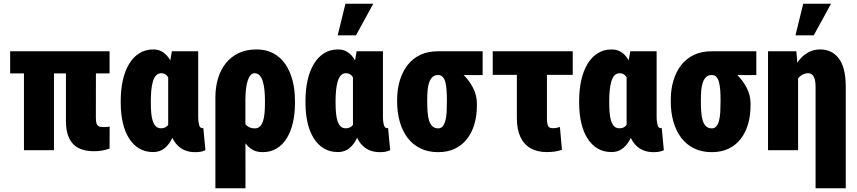

<svg xmlns="http://www.w3.org/2000/svg" viewBox="-20 -802 4574 1025"><path d="M564.9 -528.3V-410.2H34.2V-528.3ZM268.1 -528.3V0H107.9V-528.3ZM332 -528.3H492.2L491.7 -176.8Q491.7 -155.8 494.9 -144.3Q498 -132.8 507.1 -128.2Q516.1 -123.5 532.7 -123.5Q544.9 -123.5 552.2 -124.3Q559.6 -125 565.4 -126.5L564.9 -8.8Q544.9 -2 524.9 1.7Q504.9 5.4 481 5.4Q433.6 5.4 400.1 -11.2Q366.7 -27.8 349.4 -63.5Q332 -99.1 332 -156.2Z M624.5 -252.9V-263.2Q624.5 -323.2 635.7 -373.5Q647 -423.8 669.2 -460.7Q691.4 -497.6 723.9 -517.8Q756.3 -538.1 798.8 -538.1Q827.1 -538.1 848.9 -524.2Q870.6 -510.3 886 -484.9Q901.4 -459.5 912.6 -424.8Q923.8 -390.1 931.4 -348.6Q939 -307.1 943.8 -261.2V-249Q937.5 -195.3 927 -148.4Q916.5 -101.6 899.9 -65.9Q883.3 -30.3 858.2 -10.3Q833 9.8 797.9 9.8Q754.9 9.8 722.7 -9.5Q690.4 -28.8 668.5 -64Q646.5 -99.1 635.5 -147.2Q624.5 -195.3 624.5 -252.9ZM785.2 -263.2V-252.9Q785.2 -223.1 787.4 -198.5Q789.6 -173.8 795.7 -155.5Q801.8 -137.2 812.3 -127.2Q822.8 -117.2 839.4 -117.2Q856.4 -117.2 867.7 -125.2Q878.9 -133.3 885.7 -148.4Q892.6 -163.6 895.8 -185.5Q898.9 -207.5 899.4 -235.8V-274.4Q898.9 -306.6 895.5 -332Q892.1 -357.4 885 -375Q877.9 -392.6 867.2 -401.9Q856.4 -411.1 840.3 -411.1Q824.7 -411.1 813.7 -399.7Q802.7 -388.2 796.6 -367.9Q790.5 -347.7 787.8 -320.8Q785.2 -293.9 785.2 -263.2ZM897.5 -528.3H1038.1V-180.7Q1038.1 -163.1 1039.8 -151.1Q1041.5 -139.2 1043.9 -131.6Q1046.4 -124 1051 -120.8Q1055.7 -117.7 1062.5 -117.7Q1064 -117.7 1064.7 -118.2Q1065.4 -118.7 1065.4 -119.1L1076.7 0Q1062 6.3 1049.6 8.3Q1037.1 10.3 1021.5 10.3Q993.2 10.3 969.7 1.5Q946.3 -7.3 928.2 -25.6Q910.2 -43.9 897.5 -71.5Q884.8 -99.1 877.9 -136.2V-416Z M1129.9 203.1V-282.7Q1129.9 -336.4 1143.8 -382.8Q1157.7 -429.2 1185.3 -464.1Q1212.9 -499 1254.2 -518.6Q1295.4 -538.1 1350.1 -538.1Q1400.4 -538.1 1438.5 -517.8Q1476.6 -497.6 1502.4 -460.7Q1528.3 -423.8 1541.5 -373.5Q1554.7 -323.2 1554.7 -263.2V-252.9Q1554.7 -195.3 1543.7 -147.2Q1532.7 -99.1 1510.7 -63.7Q1488.8 -28.3 1456.3 -9Q1423.8 10.3 1381.3 10.3Q1343.3 10.3 1316.9 -9.8Q1290.5 -29.8 1272.9 -65.4Q1255.4 -101.1 1244.4 -147.9Q1233.4 -194.8 1226.6 -248Q1229 -247.1 1240.2 -243.7Q1251.5 -240.2 1262 -237.3Q1272.5 -234.4 1273.4 -234.4Q1271 -197.3 1276.9 -170.9Q1282.7 -144.5 1298.3 -130.6Q1314 -116.7 1340.3 -116.7Q1356.9 -116.7 1367.4 -126.7Q1377.9 -136.7 1384 -155Q1390.1 -173.3 1392.3 -198.2Q1394.5 -223.1 1394.5 -252.9V-263.2Q1394.5 -293.9 1391.8 -320.8Q1389.2 -347.7 1382.8 -367.9Q1376.5 -388.2 1365.7 -399.7Q1355 -411.1 1338.9 -411.1Q1326.7 -411.1 1317.4 -400.6Q1308.1 -390.1 1302 -370.6Q1295.9 -351.1 1293 -324.2Q1290 -297.4 1290 -265.1L1290.5 203.1Z M1610.8 -252.9V-263.2Q1610.8 -323.2 1622.1 -373.5Q1633.3 -423.8 1655.5 -460.7Q1677.7 -497.6 1710.2 -517.8Q1742.7 -538.1 1785.2 -538.1Q1813.5 -538.1 1835.2 -524.2Q1856.9 -510.3 1872.3 -484.9Q1887.7 -459.5 1898.9 -424.8Q1910.2 -390.1 1917.7 -348.6Q1925.3 -307.1 1930.2 -261.2V-249Q1923.8 -195.3 1913.3 -148.4Q1902.8 -101.6 1886.2 -65.9Q1869.6 -30.3 1844.5 -10.3Q1819.3 9.8 1784.2 9.8Q1741.2 9.8 1709 -9.5Q1676.8 -28.8 1654.8 -64Q1632.8 -99.1 1621.8 -147.2Q1610.8 -195.3 1610.8 -252.9ZM1771.5 -263.2V-252.9Q1771.5 -223.1 1773.7 -198.5Q1775.9 -173.8 1782 -155.5Q1788.1 -137.2 1798.6 -127.2Q1809.1 -117.2 1825.7 -117.2Q1842.8 -117.2 1854 -125.2Q1865.2 -133.3 1872.1 -148.4Q1878.9 -163.6 1882.1 -185.5Q1885.3 -207.5 1885.7 -235.8V-274.4Q1885.3 -306.6 1881.8 -332Q1878.4 -357.4 1871.3 -375Q1864.3 -392.6 1853.5 -401.9Q1842.8 -411.1 1826.7 -411.1Q1811 -411.1 1800 -399.7Q1789.1 -388.2 1783 -367.9Q1776.9 -347.7 1774.2 -320.8Q1771.5 -293.9 1771.5 -263.2ZM1883.8 -528.3H2024.4V-180.7Q2024.4 -163.1 2026.1 -151.1Q2027.8 -139.2 2030.3 -131.6Q2032.7 -124 2037.4 -120.8Q2042 -117.7 2048.8 -117.7Q2050.3 -117.7 2051 -118.2Q2051.8 -118.7 2051.8 -119.1L2063 0Q2048.3 6.3 2035.9 8.3Q2023.4 10.3 2007.8 10.3Q1979.5 10.3 1956.1 1.5Q1932.6 -7.3 1914.6 -25.6Q1896.5 -43.9 1883.8 -71.5Q1871.1 -99.1 1864.3 -136.2V-416ZM1782.7 -613.3 1824.2 -782.2H1972.7L1880.4 -613.3Z M2100.1 -258.8V-269Q2100.1 -324.7 2114.3 -372.1Q2128.4 -419.4 2155.8 -454.6Q2183.1 -489.7 2223.6 -509Q2264.2 -528.3 2317.9 -528.3Q2324.7 -522 2332.5 -504.4Q2340.3 -486.8 2355.7 -468.8Q2371.1 -450.7 2399.9 -441.9Q2427.2 -429.2 2456.3 -400.4Q2485.4 -371.6 2505.6 -332.5Q2525.9 -293.5 2525.9 -249V-238.8Q2525.9 -185.1 2512.7 -139.6Q2499.5 -94.2 2473.4 -60.5Q2447.3 -26.9 2408.7 -8.3Q2370.1 10.3 2318.8 10.3Q2265.1 10.3 2224.1 -10Q2183.1 -30.3 2155.8 -66.4Q2128.4 -102.5 2114.3 -151.9Q2100.1 -201.2 2100.1 -258.8ZM2260.7 -269V-258.8Q2260.7 -229 2262.7 -203.1Q2264.6 -177.2 2270.8 -158Q2276.9 -138.7 2288.6 -127.7Q2300.3 -116.7 2318.8 -116.7Q2334 -116.7 2343.3 -127.7Q2352.5 -138.7 2357.7 -158Q2362.8 -177.2 2364.3 -203.1Q2365.7 -229 2365.7 -258.8V-269Q2365.7 -295.9 2364 -319.8Q2362.3 -343.8 2357.9 -362.1Q2353.5 -380.4 2344 -390.9Q2334.5 -401.4 2318.4 -401.4Q2300.3 -401.4 2289.1 -390.9Q2277.8 -380.4 2271.2 -362.1Q2264.6 -343.8 2262.7 -319.8Q2260.7 -295.9 2260.7 -269ZM2556.6 -528.3V-401.4H2318.4V-528.3Z M3037.6 -528.3V-402.3H2610.4V-528.3ZM2739.3 -528.3H2899.9V-171.4Q2899.9 -151.9 2902.6 -139.9Q2905.3 -127.9 2911.6 -122.8Q2918 -117.7 2928.7 -117.7Q2944.3 -117.7 2951.2 -119.4Q2958 -121.1 2969.2 -124L2980 -2Q2958 4.9 2940.2 7.3Q2922.4 9.8 2897.9 9.8Q2848.6 9.8 2813 -10.3Q2777.3 -30.3 2758.3 -70.6Q2739.3 -110.8 2739.3 -171.4Z M3071.8 -252.9V-263.2Q3071.8 -323.2 3083 -373.5Q3094.2 -423.8 3116.5 -460.7Q3138.7 -497.6 3171.1 -517.8Q3203.6 -538.1 3246.1 -538.1Q3274.4 -538.1 3296.1 -524.2Q3317.9 -510.3 3333.3 -484.9Q3348.6 -459.5 3359.9 -424.8Q3371.1 -390.1 3378.7 -348.6Q3386.2 -307.1 3391.1 -261.2V-249Q3384.8 -195.3 3374.3 -148.4Q3363.8 -101.6 3347.2 -65.9Q3330.6 -30.3 3305.4 -10.3Q3280.3 9.8 3245.1 9.8Q3202.1 9.8 3169.9 -9.5Q3137.7 -28.8 3115.7 -64Q3093.8 -99.1 3082.8 -147.2Q3071.8 -195.3 3071.8 -252.9ZM3232.4 -263.2V-252.9Q3232.4 -223.1 3234.6 -198.5Q3236.8 -173.8 3242.9 -155.5Q3249 -137.2 3259.5 -127.2Q3270 -117.2 3286.6 -117.2Q3303.7 -117.2 3314.9 -125.2Q3326.2 -133.3 3333 -148.4Q3339.8 -163.6 3343 -185.5Q3346.2 -207.5 3346.7 -235.8V-274.4Q3346.2 -306.6 3342.8 -332Q3339.4 -357.4 3332.3 -375Q3325.2 -392.6 3314.5 -401.9Q3303.7 -411.1 3287.6 -411.1Q3272 -411.1 3261 -399.7Q3250 -388.2 3243.9 -367.9Q3237.8 -347.7 3235.1 -320.8Q3232.4 -293.9 3232.4 -263.2ZM3344.7 -528.3H3485.4V-180.7Q3485.4 -163.1 3487.1 -151.1Q3488.8 -139.2 3491.2 -131.6Q3493.7 -124 3498.3 -120.8Q3502.9 -117.7 3509.8 -117.7Q3511.2 -117.7 3512 -118.2Q3512.7 -118.7 3512.7 -119.1L3523.9 0Q3509.3 6.3 3496.8 8.3Q3484.4 10.3 3468.8 10.3Q3440.4 10.3 3417 1.5Q3393.6 -7.3 3375.5 -25.6Q3357.4 -43.9 3344.7 -71.5Q3332 -99.1 3325.2 -136.2V-416Z M3561 -258.8V-269Q3561 -324.7 3575.2 -372.1Q3589.4 -419.4 3616.7 -454.6Q3644 -489.7 3684.6 -509Q3725.1 -528.3 3778.8 -528.3Q3785.6 -522 3793.5 -504.4Q3801.3 -486.8 3816.7 -468.8Q3832 -450.7 3860.8 -441.9Q3888.2 -429.2 3917.2 -400.4Q3946.3 -371.6 3966.6 -332.5Q3986.8 -293.5 3986.8 -249V-238.8Q3986.8 -185.1 3973.6 -139.6Q3960.4 -94.2 3934.3 -60.5Q3908.2 -26.9 3869.6 -8.3Q3831.1 10.3 3779.8 10.3Q3726.1 10.3 3685.1 -10Q3644 -30.3 3616.7 -66.4Q3589.4 -102.5 3575.2 -151.9Q3561 -201.2 3561 -258.8ZM3721.7 -269V-258.8Q3721.7 -229 3723.6 -203.1Q3725.6 -177.2 3731.7 -158Q3737.8 -138.7 3749.5 -127.7Q3761.2 -116.7 3779.8 -116.7Q3794.9 -116.7 3804.2 -127.7Q3813.5 -138.7 3818.6 -158Q3823.7 -177.2 3825.2 -203.1Q3826.7 -229 3826.7 -258.8V-269Q3826.7 -295.9 3825 -319.8Q3823.2 -343.8 3818.8 -362.1Q3814.5 -380.4 3804.9 -390.9Q3795.4 -401.4 3779.3 -401.4Q3761.2 -401.4 3750 -390.9Q3738.8 -380.4 3732.2 -362.1Q3725.6 -343.8 3723.6 -319.8Q3721.7 -295.9 3721.7 -269ZM4017.6 -528.3V-401.4H3779.3V-528.3Z M4240.7 -415.5V0H4080.1V-528.3H4231.4ZM4210.4 -282.2 4186.5 -281.2Q4186.5 -336.9 4199.2 -383.8Q4211.9 -430.7 4234.9 -465.3Q4257.8 -500 4289.1 -519Q4320.3 -538.1 4357.9 -538.1Q4388.2 -538.1 4412.6 -527.1Q4437 -516.1 4456.1 -492.4Q4475.1 -468.8 4485.1 -430.4Q4495.1 -392.1 4495.1 -337.4V203.1H4334V-337.9Q4334 -356.4 4331.5 -370.1Q4329.1 -383.8 4324.2 -392.8Q4319.3 -401.9 4311.5 -406.5Q4303.7 -411.1 4293.9 -411.1Q4275.9 -411.1 4260.5 -401.4Q4245.1 -391.6 4234.1 -374.3Q4223.1 -356.9 4216.8 -333.5Q4210.4 -310.1 4210.4 -282.2ZM4226.6 -613.3 4268.1 -782.2H4416.5L4324.2 -613.3Z"/></svg>

Font: Roboto Condensed Black
Style: Regular
Weight: 900
Designer: Christian Robertson
Foundry: Google
Version: Version 3.008; 2023